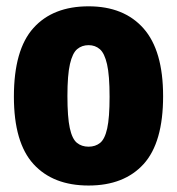

<svg xmlns="http://www.w3.org/2000/svg" viewBox="-20 -577 560 608"><path d="M260.5 10.5Q148 10.5 86 -57.5Q24 -125.5 24 -271Q24 -419.5 85.8 -488.2Q147.5 -557 260.5 -557Q372.5 -557 434.5 -487Q496.5 -417 496.5 -272.5Q496.5 -125.5 434.8 -57.5Q373 10.5 260.5 10.5ZM260.5 -112.5Q282 -112.5 297 -124.5Q312 -136.5 319.5 -170.5Q327 -204.5 327 -270.5Q327 -338.5 319 -373.5Q311 -408.5 296.2 -421.2Q281.5 -434 260.5 -434Q239.5 -434 224.5 -421.5Q209.5 -409 201.5 -374.2Q193.5 -339.5 193.5 -273Q193.5 -206 201 -171.5Q208.5 -137 223.5 -124.8Q238.5 -112.5 260.5 -112.5Z"/></svg>

Font: Encode Sans Condensed ExtraBold
Style: Regular
Weight: 800
Width: 3
Designer: Multiple Designers
Foundry: Impallari Type
Version: Version 3.000; ttfautohint (v1.8.3) -l 8 -r 50 -G 200 -x 14 